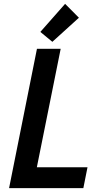

<svg xmlns="http://www.w3.org/2000/svg" viewBox="-20 -972 521 992"><path d="M170.9 -719.7H293.5L170.4 -107.9H432.1L410.6 0H26.9ZM188.5 -807.1 316.4 -952.1 387.7 -880.4 250.5 -755.9Z"/></svg>

Font: Reddit Sans Fudge SmBold Italic
Style: Regular
Weight: 600
Italic angle: -11.25°
Designer: Stephen Hutchings
Version: Version 1.013